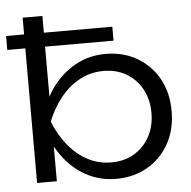

<svg xmlns="http://www.w3.org/2000/svg" viewBox="-63 -824 886 891"><g transform="rotate(-5 379.5 -378.5)"><path d="M443 13Q365 13 300 -23.5Q235 -60 189.5 -125.5Q144 -191 123 -278Q144 -365 189.5 -430.5Q235 -496 300 -532.5Q365 -569 443 -569Q525 -569 589 -532Q653 -495 689.5 -430Q726 -365 726 -278Q726 -192 689.5 -126.5Q653 -61 589 -24Q525 13 443 13ZM427 -65Q487 -65 533 -92Q579 -119 605.5 -167Q632 -215 632 -278Q632 -341 605.5 -389Q579 -437 533 -464Q487 -491 427 -491Q367 -491 316.5 -464Q266 -437 227 -389Q188 -341 163 -278Q188 -215 227 -167Q266 -119 316.5 -92Q367 -65 427 -65ZM167 0H75V-770H167V-350L150 -321V-236L167 -197ZM486 -627H-9V-692H486Z"/></g></svg>

Font: Unbounded Light
Style: Regular
Weight: 300
Designer: Luke Prowse, Jean-Baptiste Morizot, Fátima Lázaro, Florian Runge
Foundry: NaN
Version: Version 1.700